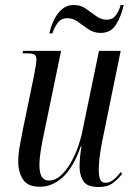

<svg xmlns="http://www.w3.org/2000/svg" viewBox="-20 -740 533 770"><path d="M376 10Q329 10 314 -14Q299 -38 299 -72Q299 -86 301 -109.5Q303 -133 307 -153H304Q274 -68 232 -29.5Q190 9 140 9Q91 9 72 -20.5Q53 -50 53 -93Q53 -119 59.5 -156Q66 -193 72 -222L114 -425Q119 -450 122.5 -470.5Q126 -491 126 -500Q126 -515 119 -520.5Q112 -526 87 -526H70L73 -536H225L156 -203Q149 -172 143.5 -136.5Q138 -101 138 -80Q138 -46 147.5 -31Q157 -16 176 -16Q201 -16 222.5 -35Q244 -54 262 -84.5Q280 -115 292 -148.5Q304 -182 310 -212L377 -536H464L390 -174Q384 -144 380 -113.5Q376 -83 376 -60Q376 -35 381.5 -21Q387 -7 403 -7Q420 -7 435.5 -19.5Q451 -32 464 -50L470 -43Q453 -21 432 -5.5Q411 10 376 10ZM384 -608Q356 -608 334 -623Q312 -638 292.5 -652.5Q273 -667 250 -667Q224 -667 210 -646.5Q196 -626 190 -606H178Q184 -634 196.5 -660Q209 -686 228.5 -703Q248 -720 275 -720Q303 -720 324 -705.5Q345 -691 365 -676Q385 -661 408 -661Q431 -661 444 -678Q457 -695 464 -720H476Q467 -677 446 -642.5Q425 -608 384 -608Z"/></svg>

Font: Noto Serif Display ExtraCondensed
Style: Italic
Weight: 400
Width: 2
Italic angle: -12°
Designer: Monotype Design Team
Foundry: Monotype Imaging Inc.
Version: Version 2.009